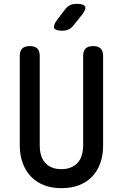

<svg xmlns="http://www.w3.org/2000/svg" viewBox="-20 -970 640 1000"><path d="M83 -678Q83 -705 96 -717.5Q109 -730 135 -730Q161 -730 174 -717.5Q187 -705 187 -678V-213Q187 -185 193.5 -162.5Q200 -140 214 -123.5Q228 -107 249.5 -98Q271 -89 300 -89Q329 -89 350.5 -98.5Q372 -108 386 -124Q400 -140 406.5 -163Q413 -186 413 -213V-678Q413 -705 426 -717.5Q439 -730 465 -730Q491 -730 504 -717.5Q517 -705 517 -678V-213Q517 -162 502.5 -121Q488 -80 460 -50.5Q432 -21 391.5 -5.5Q351 10 300 10Q248 10 208 -6Q168 -22 140.5 -51Q113 -80 98 -121.5Q83 -163 83 -213ZM305 -810Q269 -810 262.5 -823.5Q256 -837 277 -866L319 -921Q331 -937 345.5 -943.5Q360 -950 380 -950Q416 -950 423 -936Q430 -922 407 -893L362 -837Q351 -823 337 -816.5Q323 -810 305 -810Z"/></svg>

Font: Maple Mono Normal NL Medium
Style: Regular
Weight: 500
Monospace: yes
Designer: subframe7536
Version: Version 7.000